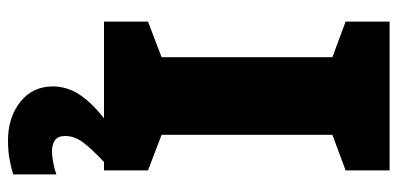

<svg xmlns="http://www.w3.org/2000/svg" viewBox="-277 -477 994 480"><g transform="rotate(90 220.0 -237.0)"><path d="M406 0H34V-110L123 -144V-571L34 -604V-714H406V-604L317 -571V-144L406 -110ZM320 97Q320 115 330.5 122.5Q341 130 358 130Q371 130 388.5 126.5Q406 123 416 119V227Q400 232 379 236Q358 240 331 240Q274 240 235 209.5Q196 179 196 127Q196 104 206 80.5Q216 57 241 31Q266 5 310 -25L385 0Q351 32 335.5 53Q320 74 320 97Z"/></g></svg>

Font: Noto Sans Hebrew Black
Style: Regular
Weight: 900
Designer: Monotype Design Team
Foundry: Monotype Imaging Inc.
Version: Version 2.003